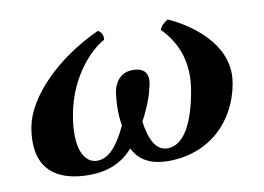

<svg xmlns="http://www.w3.org/2000/svg" viewBox="-58 -542 876 637"><g transform="rotate(-10 380.0 -223.0)"><path d="M716.2 -207C718.1 -217.6 718.9 -228 718.9 -237.9C718.9 -362.9 581 -435.4 540.6 -453C528.8 -446.1 518.2 -437.8 512.3 -423C567.8 -366.4 580.8 -306 580.8 -258.6C580.8 -237.3 578.2 -218.6 575.6 -204C559.1 -110 525.3 -32 466.3 -32C427.3 -32 407.5 -73 399.3 -134C428.8 -188 440.2 -230 444.3 -253C445.2 -258.1 445.7 -263 445.7 -267.5C445.7 -292.3 431.6 -308 397 -308C357 -308 335.9 -279 330.2 -247C328.3 -236.1 325.6 -214.3 325.6 -188.2C325.6 -171 326.7 -152 330.1 -133C298.1 -65 267.3 -32 229.3 -32C199.1 -32 169.9 -59.2 169.9 -131.1C169.9 -149.6 171.9 -171.2 176.2 -196C200.2 -332 287.4 -407 321.3 -423C321.5 -425.3 321.7 -427.4 321.7 -429.3C321.7 -442.3 316.1 -449.7 306.1 -456C160.4 -390 50.5 -277 33.2 -179C30.1 -161.5 28.7 -145.4 28.7 -130.7C28.7 -23.3 106.9 10 194.9 10C256.9 10 306.4 -10 344 -53C367.6 -5 412.9 10 461.9 10C597.9 10 693.6 -79 716.2 -207Z"/></g></svg>

Font: Linux Biolinum O 
Style: Bold Italic
Weight: 700
Designer: Philipp H. Poll
Foundry: Philipp H. Poll
Version: Version 1.3.2